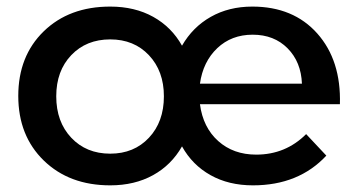

<svg xmlns="http://www.w3.org/2000/svg" viewBox="-20 -556 1080 580"><path d="M35.2 -266.1Q35.2 -386.7 112.1 -461.4Q189 -536.1 313 -536.1Q387.2 -536.1 442.9 -505.1Q498.5 -474.1 529.8 -418Q562 -474.1 616.7 -505.1Q671.4 -536.1 742.2 -536.1Q866.2 -536.1 938.5 -454.8Q1010.7 -373.5 1006.8 -241.2H584Q593.3 -170.9 639.2 -129.9Q685.1 -88.9 753.9 -88.9Q842.8 -88.9 904.8 -150.9L965.8 -85.9Q882.3 3.9 744.1 3.9Q670.9 3.9 616 -26.9Q561 -57.6 529.8 -113.8Q498 -57.6 442.4 -26.9Q386.7 3.9 313 3.9Q189.5 3.9 112.3 -71Q35.2 -146 35.2 -266.1ZM149.9 -265.1Q149.9 -188 195.3 -139.9Q240.7 -91.8 313 -91.8Q384.8 -91.8 429.9 -139.9Q475.1 -188 475.1 -265.1Q475.1 -341.3 429.9 -389.2Q384.8 -437 313 -437Q240.7 -437 195.3 -389.4Q149.9 -341.8 149.9 -265.1ZM584 -303.2H892.1Q889.6 -368.7 848.9 -409.9Q808.1 -451.2 743.2 -451.2Q679.2 -451.2 636.2 -410.4Q593.3 -369.6 584 -303.2Z"/></svg>

Font: Trueno
Style: Regular
Weight: 400
Designer: Julieta Ulanovsky
Foundry: Julieta Ulanovsky
Version: Version 3.001b | FøM Fix